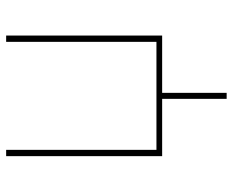

<svg xmlns="http://www.w3.org/2000/svg" viewBox="-88 -472 775 640"><g transform="rotate(-90 300.0 -152.5)"><path d="M290 215V0H99V-520H120V-19H480V-520H501V0H310V215Z"/></g></svg>

Font: Iosevka Aile Thin
Style: Regular
Weight: 100
Designer: Belleve Invis
Foundry: Belleve Invis
Version: Version 31.1.0; ttfautohint (v1.8.4)